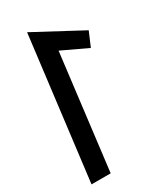

<svg xmlns="http://www.w3.org/2000/svg" viewBox="-221 -976 875 1042"><g transform="rotate(-30 216.5 -455.0)"><path d="M148 -10 236 -728 395 -653 433 -742 138 -900 28 -10Z"/></g></svg>

Font: Ny Stormning
Style: FinKur
Weight: 300
Designer: Robert Jablonski, Mew Too
Foundry: Cannot Into Space Fonts
Version: Version 0.90